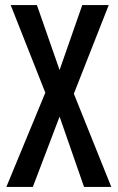

<svg xmlns="http://www.w3.org/2000/svg" viewBox="-20 -734 462 754"><path d="M417 0H310L214 -276L109 0H5L158 -370L22 -714H125L214 -459L303 -714H407L270 -366Z"/></svg>

Font: Noto Sans ExtraCondensed Medium
Style: Regular
Weight: 500
Width: 2
Designer: Monotype Design Team
Foundry: Monotype Imaging Inc.
Version: Version 2.013; ttfautohint (v1.8.4.7-5d5b)